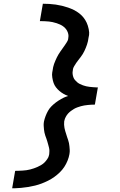

<svg xmlns="http://www.w3.org/2000/svg" viewBox="-20 -853 640 1026"><path d="M45 153 61 60Q71 60 81 59.5Q91 59 101 58.5Q111 58 121.5 56.5Q132 55 141.5 52.5Q151 50 161.5 46.5Q172 43 181.5 38.5Q191 34 200.5 28.5Q210 23 218 15Q226 7 233 -3.5Q240 -14 241 -21L243 -29Q244 -38 244 -46.5Q244 -55 242 -63.5Q240 -72 237.5 -80.5Q235 -89 233 -96.5Q231 -104 228 -112Q225 -120 222 -128.5Q219 -137 217.5 -145Q216 -153 215 -161.5Q214 -170 213.5 -180.5Q213 -191 214 -197L215 -204Q218 -218 223.5 -232.5Q229 -247 236.5 -260.5Q244 -274 255 -285Q266 -296 278.5 -305.5Q291 -315 307 -324Q323 -333 332 -336L344 -340Q331 -345 319.5 -351.5Q308 -358 297.5 -367Q287 -376 279 -386.5Q271 -397 266.5 -409.5Q262 -422 259.5 -438.5Q257 -455 259 -465L261 -476Q262 -485 264 -494Q266 -503 269 -511.5Q272 -520 276 -529Q280 -538 284 -546.5Q288 -555 293 -563Q298 -571 303.5 -579Q309 -587 314.5 -594.5Q320 -602 325.5 -610Q331 -618 337 -627.5Q343 -637 344 -643L345 -651Q347 -661 345 -670.5Q343 -680 338.5 -688.5Q334 -697 327.5 -703.5Q321 -710 313.5 -715Q306 -720 297 -723.5Q288 -727 279 -730Q270 -733 260.5 -735Q251 -737 241.5 -738Q232 -739 220 -739.5Q208 -740 202 -740H193L209 -833Q226 -833 243.5 -832Q261 -831 278 -828.5Q295 -826 311.5 -822Q328 -818 344 -812.5Q360 -807 375 -799.5Q390 -792 403 -782Q416 -772 426 -759.5Q436 -747 443 -732Q450 -717 454 -697.5Q458 -678 456 -666L453 -651Q452 -642 450 -633Q448 -624 445 -615Q442 -606 438.5 -597.5Q435 -589 431 -580.5Q427 -572 422 -564Q417 -556 411 -548Q405 -540 399 -532.5Q393 -525 387.5 -517Q382 -509 376.5 -499.5Q371 -490 370 -484L369 -476Q367 -467 368 -458Q369 -449 372 -440.5Q375 -432 380.5 -425.5Q386 -419 392.5 -413.5Q399 -408 407 -404Q415 -400 423.5 -397Q432 -394 440.5 -392Q449 -390 458 -389Q467 -388 478 -387Q489 -386 495 -386H503L487 -294Q478 -294 468.5 -293.5Q459 -293 449.5 -292Q440 -291 430.5 -289.5Q421 -288 412.5 -285.5Q404 -283 394 -279.5Q384 -276 375.5 -271Q367 -266 359 -260Q351 -254 344 -246.5Q337 -239 331.5 -228.5Q326 -218 325 -212L323 -204Q322 -195 322.5 -186.5Q323 -178 324.5 -169.5Q326 -161 328.5 -153Q331 -145 333.5 -137Q336 -129 338.5 -121Q341 -113 344 -105Q347 -97 348.5 -88.5Q350 -80 351 -71.5Q352 -63 352.5 -53Q353 -43 352 -37L351 -29Q348 -12 341 5.5Q334 23 323.5 39Q313 55 299 68.5Q285 82 269.5 93Q254 104 237 112.5Q220 121 203 127.5Q186 134 168 138.5Q150 143 132 146Q114 149 92.5 151Q71 153 60 153Z"/></svg>

Font: Iosevka Aile Semibold Oblique
Style: Regular
Weight: 600
Italic angle: -9°
Designer: Belleve Invis
Foundry: Belleve Invis
Version: Version 31.1.0; ttfautohint (v1.8.4)